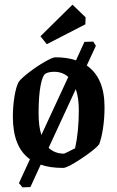

<svg xmlns="http://www.w3.org/2000/svg" viewBox="-20 -708 502 821"><path d="M427 -250Q427 -202 420.5 -159.5Q414 -117 404 -91Q387 -69 327.5 -29.5Q268 10 250 10Q193 10 154 -4L110 92L76 93L61 75L108 -27Q35 -79 35 -209Q35 -254 42 -296Q49 -338 60 -358Q71 -373 104 -398.5Q137 -424 171 -443.5Q205 -463 217 -463Q267 -463 305 -450L341 -529L379 -530L390 -512L351 -428Q427 -375 427 -250ZM157 -131 272 -379Q247 -401 212 -401Q190 -401 176 -394Q162 -387 153.5 -342Q145 -297 145 -223Q145 -167 157 -131ZM317 -237Q317 -291 304 -327L188 -76Q214 -51 254 -51Q260 -53 301 -74Q317 -145 317 -237ZM153 -553 290 -688 346 -634 345 -604 180 -519Z"/></svg>

Font: Grenze Medium
Style: Regular
Weight: 500
Designer: Renata Polastri
Foundry: Omnibus-Type
Version: Version 1.002; ttfautohint (v1.8)